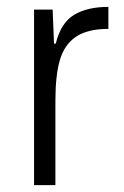

<svg xmlns="http://www.w3.org/2000/svg" viewBox="-20 -538 359 558"><path d="M79 -510H133L137 -411H142Q157 -472 195.5 -495Q234 -518 295 -518V-454Q234 -454 200.5 -431Q167 -408 154 -363.5Q141 -319 141 -245V0H79Z"/></svg>

Font: Saira Semi Condensed Light
Style: Regular
Weight: 300
Width: 4
Designer: Hector Gatti with collaboration of the Omnibus-Type team
Foundry: Omnibus-Type
Version: Version 1.001; ttfautohint (v1.8)